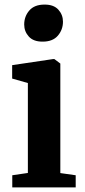

<svg xmlns="http://www.w3.org/2000/svg" viewBox="-20 -817 370 837"><path d="M101.5 -63V-455L33 -474.5V-533L211.5 -559.5H217L243 -540V-62.5L310 -53V0H33.5V-53ZM165 -635.5Q125.5 -635.5 105.5 -657.8Q85.5 -680 85.5 -710Q85.5 -745.5 107.8 -771.2Q130 -797 174 -797H175Q214.5 -797 234.5 -774.8Q254.5 -752.5 254.5 -722.5Q254.5 -687.5 232.2 -661.5Q210 -635.5 166 -635.5Z"/></svg>

Font: Merriweather Text Regular
Style: Bold
Weight: 700
Designer: Eben Sorkin
Foundry: Eben Sorkin
Version: Version 2.100; ttfautohint (v1.7.19-72a1) -l 8 -r 50 -G 200 